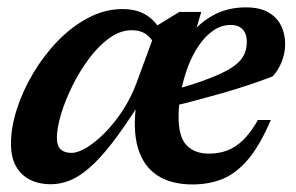

<svg xmlns="http://www.w3.org/2000/svg" viewBox="-20 -476 782 508"><path d="M494 -382 477 -375.5Q501.5 -411 540.8 -433.8Q580 -456.5 630.5 -456.5Q667.5 -456.5 690.2 -443.2Q713 -430 723.8 -408Q734.5 -386 734.5 -359.5Q734.5 -335 725 -311.8Q715.5 -288.5 701.5 -274Q669.5 -261.5 635.2 -250.2Q601 -239 566 -229Q531 -219 496.2 -209.8Q461.5 -200.5 427.5 -193L429.5 -235Q481.5 -249.5 517.5 -262.5Q553.5 -275.5 576.5 -287.5Q599.5 -299.5 611.5 -311.8Q623.5 -324 628.2 -337Q633 -350 633 -365.5Q633 -379.5 628.2 -389.2Q623.5 -399 614.2 -404.5Q605 -410 590.5 -410Q566 -410 544.8 -395.5Q523.5 -381 506.5 -356.2Q489.5 -331.5 477.5 -300Q465.5 -268.5 459 -234.2Q452.5 -200 452.5 -167Q452.5 -113.5 473.8 -91.5Q495 -69.5 533 -69.5Q559 -69.5 581 -77.8Q603 -86 623 -105.2Q643 -124.5 662.5 -158.5H696.5Q668 -92 637 -55Q606 -18 570 -3Q534 12 489 12Q432.5 12 395.8 -12.2Q359 -36.5 344.8 -85.2Q330.5 -134 341.5 -208L348 -201Q307.5 -137 275 -95.5Q242.5 -54 215.2 -30.8Q188 -7.5 163.5 2Q139 11.5 114 11.5Q83.5 11.5 59.8 -0.2Q36 -12 22.5 -35.8Q9 -59.5 9 -96Q9 -138.5 24.5 -187Q40 -235.5 67.8 -282.2Q95.5 -329 132.8 -367.5Q170 -406 213.8 -429Q257.5 -452 304.5 -452Q341 -452 366.5 -436.5Q392 -421 411 -386.5L390 -355Q383 -373 367.8 -384.5Q352.5 -396 328.5 -396Q298 -396 269 -375Q240 -354 215 -320.2Q190 -286.5 171 -247.8Q152 -209 141.2 -172.8Q130.5 -136.5 130.5 -111Q130.5 -90 140.5 -80.8Q150.5 -71.5 169 -71.5Q186 -71.5 209.2 -85.5Q232.5 -99.5 257.5 -124.8Q282.5 -150 304.5 -183.5Q326.5 -217 341 -256L397.5 -409.5L454.5 -444.5H512.5Z"/></svg>

Font: Newsreader 16pt 16pt SemiBold
Style: Italic
Weight: 600
Italic angle: -17°
Version: Version 1.003